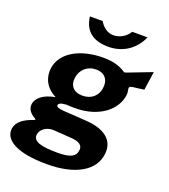

<svg xmlns="http://www.w3.org/2000/svg" viewBox="-192 -857 1006 1146"><g transform="rotate(20 311.0 -283.5)"><path d="M240 175C425 175 532 105 545 3C557 -78 506 -140 373 -149C328 -152 288 -154 266 -156C207 -159 177 -162 179 -179C181 -189 193 -197 229 -199C243 -197 270 -197 283 -197C441 -197 534 -283 546 -373C548 -388 546 -402 544 -410C541 -424 544 -430 565 -433C587 -436 610 -438 635 -442L652 -560C615 -546 564 -526 522 -510C512 -506 488 -496 485 -499C452 -521 412 -538 340 -538C201 -538 82 -479 67 -372C59 -313 84 -253 153 -219C78 -206 38 -171 32 -132C28 -98 50 -74 79 -58C87 -55 87 -51 78 -47C20 -27 -22 0 -29 46C-39 121 49 175 240 175ZM449 -742C427 -706 389 -684 349 -684C309 -684 279 -711 261 -742H180C192 -644 257 -609 345 -609C432 -609 509 -656 546 -742ZM299 -282C243 -282 214 -316 221 -367C228 -419 268 -457 324 -457C380 -457 408 -419 400 -367C394 -316 355 -282 299 -282ZM277 89C168 89 117 73 123 28C128 -3 161 -32 209 -30L325 -22C377 -19 400 1 394 33C390 69 360 89 277 89Z"/></g></svg>

Font: Cheyenne Sans
Style: Bold Italic
Weight: 700
Italic angle: -8.13011°
Designer: The Public Sans project authors (U.S. Web Design System), Libre Franklin designed by Pablo Impallari and Rodrigo Fuenzal
Foundry: The Cheyenne Sans Project Authors
Version: Version 2.007